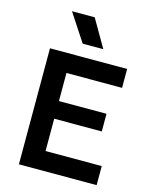

<svg xmlns="http://www.w3.org/2000/svg" viewBox="-136 -1031 892 1119"><g transform="rotate(15 310.0 -471.0)"><path d="M88.5 0V-700H554V-586H218.5V-416.5H505.5V-310H218.5V-115H557.5V0ZM265.5 -775.5 156.5 -942H293.5L390 -775.5Z"/></g></svg>

Font: Geologica Roman Medium
Style: Regular
Weight: 500
Designer: Sindre Bremnes, Frode Helland
Foundry: Monokrom Skriftforlag AS
Version: Version 1.010;gftools[0.9.28]